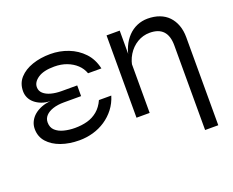

<svg xmlns="http://www.w3.org/2000/svg" viewBox="-114 -703 1332 1096"><g transform="rotate(-20 552.5 -155.0)"><path d="M267 10Q206 10 156.5 -7.5Q107 -25 77.5 -58Q48 -91 48 -138Q48 -162 58.5 -183Q69 -204 87.5 -219.5Q106 -235 131.5 -245Q157 -255 187 -257Q157 -258 133.5 -267Q110 -276 93 -290.5Q76 -305 67.5 -323.5Q59 -342 59 -363Q59 -411 88.5 -443.5Q118 -476 167.5 -493Q217 -510 277 -510Q334 -510 385.5 -490Q437 -470 474 -431Q511 -392 524 -333H443Q432 -364 408 -386.5Q384 -409 350 -422Q316 -435 274 -435Q209 -435 175 -412Q141 -389 141 -358Q141 -335 158 -319.5Q175 -304 203.5 -296.5Q232 -289 266 -289H361V-224H257Q218 -224 189.5 -214.5Q161 -205 145.5 -188Q130 -171 130 -148Q130 -117 149.5 -99Q169 -81 200.5 -73Q232 -65 267 -65Q308 -65 342.5 -74.5Q377 -84 404.5 -107Q432 -130 449 -168H524Q511 -125 485.5 -92Q460 -59 425.5 -36Q391 -13 350.5 -1.5Q310 10 267 10Z M616 -500H696V0H616ZM868 -510Q908 -510 940 -498Q972 -486 994 -463Q1016 -440 1028 -407.5Q1040 -375 1040 -334V200H960V-314Q960 -372 933 -401Q906 -430 852 -430Q811 -430 776 -409Q741 -388 718.5 -351.5Q696 -315 691 -267L690 -325Q695 -367 710.5 -401Q726 -435 749.5 -459.5Q773 -484 803.5 -497Q834 -510 868 -510Z"/></g></svg>

Font: Syne
Style: Regular
Weight: 400
Designer: Lucas Descroix
Foundry: Bonjour Monde
Version: Version 2.200